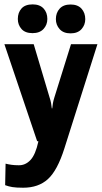

<svg xmlns="http://www.w3.org/2000/svg" viewBox="-29 -649 466 880"><path d="M-5.4 199.7Q10.3 205.6 27.8 208.5Q45.4 211.4 77.1 211.4Q147 211.4 190.4 172.1Q233.9 132.8 266.1 31.2L417.5 -446.3H296.4L219.7 -200.7Q215.8 -188 213.6 -176.3Q211.4 -164.6 210.4 -152.3H208.5Q207 -164.6 205.1 -176.3Q203.1 -188 198.7 -200.7L125.5 -446.3H-8.8L141.1 -2.4L147 -1Q133.8 60.1 110.4 84.7Q86.9 109.4 56.2 108.4Q38.6 108.4 24.2 106.4Q9.8 104.5 -3.4 101.1ZM52.7 -562Q52.7 -535.2 69.6 -516.1Q86.4 -497.1 120.1 -497.1Q152.8 -497.1 170.4 -516.1Q188 -535.2 188 -562Q188 -591.3 170.7 -610.1Q153.3 -628.9 120.6 -628.9Q86.4 -628.9 69.6 -610.1Q52.7 -591.3 52.7 -562ZM227.1 -561.5Q227.1 -534.7 244.4 -515.4Q261.7 -496.1 294.4 -496.1Q327.1 -496.1 344.5 -515.4Q361.8 -534.7 361.8 -561Q361.8 -590.3 344.5 -609.4Q327.1 -628.4 294.4 -628.4Q261.7 -628.4 244.4 -609.4Q227.1 -590.3 227.1 -561.5Z"/></svg>

Font: Roboto Flex Super Cond Bold
Style: Regular
Weight: 700
Width: 3
Designer: Berlow after Robertson
Foundry: Google
Version: Version 3.000